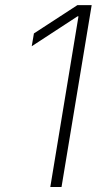

<svg xmlns="http://www.w3.org/2000/svg" viewBox="-20 -748 412 768"><path d="M346.7 -727.5 226.1 0H181.2L293.9 -682.6H290L106.9 -563L115.7 -614.3L289.6 -727.5Z"/></svg>

Font: Inter 17pt ExtraLight
Style: Italic
Weight: 250
Italic angle: -9.3988°
Version: Version 4.001;git-66647c0bb